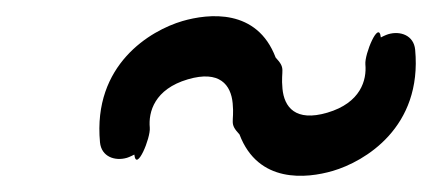

<svg xmlns="http://www.w3.org/2000/svg" viewBox="-20 -464 531 236"><path d="M318.8 -393.3C295.9 -453.8 236.5 -447.5 204.2 -438.1C164.8 -426.5 94 -384.6 102.9 -289.1C104.6 -271.3 121.3 -265.7 136 -270C139 -270.9 144.8 -273.8 145.1 -274C147.6 -251.8 165.3 -294.5 164.1 -307.1C162.3 -326.3 169.8 -354.4 210.9 -366.5C250.1 -378 263.9 -359.6 266 -337C268.3 -312.8 261.1 -313 274.4 -298.7C297.3 -238.2 356.8 -244.5 389 -253.9C428.4 -265.5 499.2 -307.4 490.3 -402.9C488.6 -420.7 471.9 -426.3 457.3 -422C454.2 -421.1 448.4 -418.2 448.1 -418C445.7 -440.2 428 -397.5 429.1 -384.9C430.9 -365.7 423.5 -337.6 382.3 -325.5C343.1 -314 329.3 -332.4 327.2 -355C324.9 -379.2 332.1 -379 318.8 -393.3Z"/></svg>

Font: Hi.
Style: Tall Oblique
Weight: 400
Designer: Mew Too, Robert Jablonski
Foundry: Cannot Into Space Fonts
Version: Version 1.996